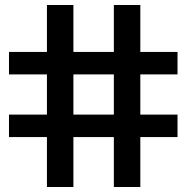

<svg xmlns="http://www.w3.org/2000/svg" viewBox="-20 -749 747 769"><path d="M168 0V-200H16V-290H168V-451H16V-541H168V-729H274V-541H436V-729H542V-541H691V-451H542V-290H691V-200H542V0H436V-200H274V0ZM274 -290H436V-451H274Z"/></svg>

Font: Mona Sans Expanded SemiBold
Style: Regular
Weight: 600
Width: 7
Designer: Deni Anggara
Foundry: GitHub
Version: Version 2.000